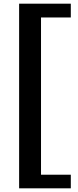

<svg xmlns="http://www.w3.org/2000/svg" viewBox="-20 -875 423 1044"><path d="M84 149V-855H365V-780H203V75H365V149Z"/></svg>

Font: Domine
Style: Bold
Weight: 700
Designer: Pablo Impallari, Rodrigo Fuenzalida, Brenda Gallo
Foundry: Pablo Impallari, Rodrigo Fuenzalida, Brenda Gallo
Version: Version 2.000